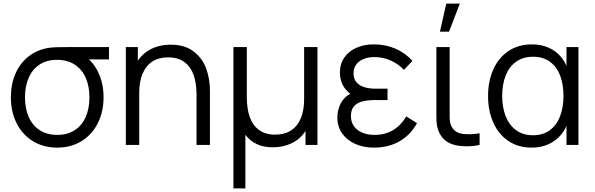

<svg xmlns="http://www.w3.org/2000/svg" viewBox="-20 -800 3284 1060"><path d="M295.7 15Q219.5 15 161.4 -20.8Q103.3 -56.5 71.7 -119.8Q40 -183 40 -263Q40 -334.5 64.8 -392.1Q89.7 -449.7 135.7 -486.8Q181.7 -523.8 244.3 -535Q263.3 -538.3 289.1 -539.2Q314.8 -540 349 -540H581.7V-472H419.7L444 -493.3Q493.5 -461.2 522.6 -400.2Q551.7 -339.2 551.7 -263Q551.7 -182.8 519.9 -119.7Q488.2 -56.5 430 -20.8Q371.8 15 295.7 15ZM295.7 -55.3Q352.7 -55.3 392.8 -81.4Q432.8 -107.5 453.2 -154.3Q473.7 -201.2 473.7 -263Q473.7 -324 453.2 -370.5Q432.8 -417 392.7 -443.2Q352.5 -469.3 295.7 -469.7Q238 -470 198 -443.3Q158 -416.7 138 -369.7Q118 -322.7 118 -263Q118 -200.3 138.9 -153.5Q159.8 -106.7 199.8 -81Q239.8 -55.3 295.7 -55.3Z M1065 -275.7Q1065 -340 1049.2 -385.3Q1033.3 -430.7 998.4 -457Q963.5 -483.3 908.3 -483.3Q856.7 -483.3 821.1 -460.2Q785.5 -437.2 767.1 -393.2Q748.7 -349.3 748.7 -288L696.7 -299.7Q696.7 -380.7 725.2 -437.9Q753.7 -495.2 804.6 -524.2Q855.5 -553.3 922.7 -553.3Q999.7 -553.3 1048.1 -516.5Q1096.5 -479.7 1117.8 -422.8Q1139 -366 1139 -297V0H1065ZM674.7 0V-540H741V-407H748.7V0Z M1268.7 240V-540H1342.7V-264.3Q1342.7 -200 1358.5 -154.7Q1374.3 -109.3 1409.2 -83Q1444.2 -56.7 1499.3 -56.7Q1551 -56.7 1586.6 -79.8Q1622.2 -102.8 1640.6 -146.8Q1659 -190.7 1659 -252V-540H1732.7V0H1666.7V-76.7Q1637.2 -31.8 1590.3 -9.2Q1543.5 13.3 1485 13.3Q1436 13.3 1397.9 -4.3Q1359.8 -22 1334.7 -56V240Z M2044.5 15Q2125.2 15 2186.1 -20.2Q2247 -55.5 2282.2 -120L2223.2 -157.3Q2193.3 -107.2 2149.4 -81.2Q2105.5 -55.3 2048.8 -55.3Q2009.3 -55.3 1979.7 -67.8Q1950 -80.2 1933.8 -103.5Q1917.5 -126.8 1917.5 -158.7Q1917.5 -188.5 1929.7 -207.1Q1941.8 -225.7 1965.8 -235.2Q1989.7 -244.8 2029.2 -247Q2035.5 -247.3 2042.2 -247.5Q2048.8 -247.7 2055.5 -247.7H2119.5V-310.3H2056.2Q2017 -310.3 1989.7 -319.3Q1962.3 -328.3 1947.1 -347.1Q1931.8 -365.8 1931.8 -394.3Q1931.8 -424.2 1947.2 -444.6Q1962.7 -465 1988.9 -475Q2015.2 -485 2047.8 -485Q2094.3 -485 2137.1 -465.8Q2179.8 -446.7 2210.2 -414.3L2257.2 -464Q2216.3 -508.7 2162.2 -531.8Q2108 -555 2042.5 -555Q1990 -555 1947.8 -536.3Q1905.5 -517.7 1881 -482.3Q1856.5 -447 1856.5 -399.3Q1856.5 -353.8 1878.3 -320.1Q1900 -286.3 1941.2 -264.3L1945.5 -292Q1911.5 -285.7 1888.4 -264.5Q1865.3 -243.3 1853.9 -213.5Q1842.5 -183.7 1842.5 -151.3Q1842.5 -101 1868.9 -63.3Q1895.3 -25.7 1941.3 -5.3Q1987.3 15 2044.5 15Z M2443.8 -780 2408.7 -625H2459L2518.7 -780ZM2511.8 4.7Q2475.8 -0.5 2449.7 -16.5Q2423.5 -32.5 2407.2 -63.3Q2398.5 -80 2394.5 -97.4Q2390.5 -114.8 2389.7 -132.3Q2388.8 -149.8 2389 -180Q2389.2 -183.8 2389.2 -187.8Q2389.2 -191.7 2389.2 -195.7V-540H2462.5V-198.3V-179.2Q2462 -148.5 2463.8 -132Q2465.5 -115.5 2473.5 -100.7Q2483.8 -81.8 2499.8 -72.3Q2515.8 -62.8 2538.5 -60.3Q2584.2 -56 2627.8 -64.3V0Q2602 6.5 2569.5 7.5Q2537 8.5 2511.8 4.7Z M2915.2 15Q2840.5 15 2786.1 -22.1Q2731.7 -59.2 2703.1 -123.9Q2674.5 -188.7 2674.5 -270Q2674.5 -351.7 2703.2 -416.3Q2732 -481 2786.9 -518Q2841.8 -555 2917.2 -555Q2969 -555 3010.7 -536.2Q3052.3 -517.3 3080.4 -481.8Q3108.5 -446.2 3120.8 -397.3L3107.5 -371V-540H3173.5V0H3107.5V-170.7L3120.8 -144.3Q3108.5 -95 3079.8 -59.1Q3051 -23.2 3008.8 -4.1Q2966.7 15 2915.2 15ZM2922.5 -53.3Q2977.7 -53.3 3015.4 -81.1Q3053.2 -108.8 3072 -157.8Q3090.8 -206.8 3090.8 -270.7Q3090.8 -335.2 3072.1 -383.7Q3053.3 -432.2 3015.7 -459.4Q2978 -486.7 2923.2 -486.7Q2868 -486.7 2829.6 -459.4Q2791.2 -432.2 2771.8 -383.2Q2752.5 -334.3 2752.5 -270.3Q2752.5 -207.8 2771.6 -158.8Q2790.7 -109.7 2828.9 -81.5Q2867.2 -53.3 2922.5 -53.3Z"/></svg>

Font: Hauora
Style: Regular
Weight: 400
Designer: Wayne Shih
Foundry: WCYS
Version: Version 1.001